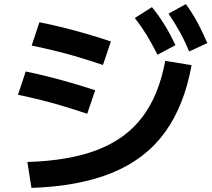

<svg xmlns="http://www.w3.org/2000/svg" viewBox="-20 -875 1040 940"><path d="M114 -82Q319 -88 457.5 -141.5Q596 -195 677 -302Q758 -409 789 -577L918 -556Q882 -357 787 -226.5Q692 -96 530 -29.5Q368 37 134 45ZM407 -318Q344 -339 289 -355.5Q234 -372 180 -385.5Q126 -399 68 -411L106 -525Q164 -513 217.5 -499.5Q271 -486 326.5 -470Q382 -454 446 -433ZM484 -557Q421 -578 364.5 -595Q308 -612 252.5 -625.5Q197 -639 135 -652L173 -766Q234 -754 290 -740Q346 -726 403 -709.5Q460 -693 523 -672ZM751 -607Q724 -661 698 -703.5Q672 -746 640 -787L724 -840Q759 -797 786.5 -752Q814 -707 839 -654ZM906 -623Q883 -678 858.5 -722Q834 -766 805 -808L890 -855Q922 -811 947 -764.5Q972 -718 995 -664Z"/></svg>

Font: M PLUS 2
Style: Bold
Weight: 700
Designer: Coji Morishita
Foundry: UNDERFOREST DESIGN
Version: Version 1.001